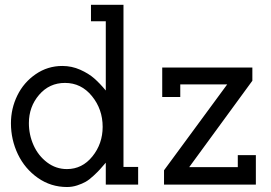

<svg xmlns="http://www.w3.org/2000/svg" viewBox="-20 -749 1101 779"><path d="M711.4 -355.5H638.2V-475.1H1003.9V-421.4L747.6 -70.8H944.8V-119.6H1018.1V0H645.5V-58.1L901.9 -406.7H711.4ZM24.4 -249Q24.4 -308.6 50.3 -361.6Q76.2 -414.6 124.8 -448Q173.3 -481.4 232.9 -481.4Q271 -481.4 305.4 -466.1Q339.8 -450.7 362.3 -430.9Q384.8 -411.1 409.2 -381.8V-662.6H349.1V-729.5H481V-71.8H540.5V0H409.2V-88.9Q393.1 -70.3 384.8 -61Q376.5 -51.8 359.1 -35.6Q341.8 -19.5 327.6 -11.5Q313.5 -3.4 293.2 3.2Q272.9 9.8 252 9.8Q186.5 9.8 133.8 -27.1Q81.1 -64 52.7 -123Q24.4 -182.1 24.4 -249ZM251.5 -63Q313.5 -63 355 -114.5Q396.5 -166 396.5 -234.4Q396.5 -305.7 353 -359.1Q309.6 -412.6 243.7 -412.6Q180.2 -412.6 138.7 -364.3Q97.2 -315.9 97.2 -249.5Q97.2 -202.1 116.2 -159.7Q135.3 -117.2 171.1 -90.1Q207 -63 251.5 -63Z"/></svg>

Font: Eligible
Style: Regular
Weight: 500
Version: Version 1.1